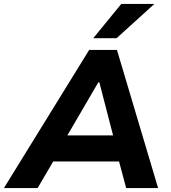

<svg xmlns="http://www.w3.org/2000/svg" viewBox="-52 -960 875 980"><path d="M-32 0 403 -705H545L755 0H592L540 -194L595 -136H179L253 -193L140 0ZM450 -540 272 -235 253 -269H565L534 -235L455 -540ZM424 -765 567 -940H736L543 -765Z"/></svg>

Font: Nunito Sans 7pt ExtraBold
Style: Italic
Weight: 800
Italic angle: -9°
Designer: Vernon Adams
Foundry: Vernon Adams
Version: Version 3.101;gftools[0.9.27]